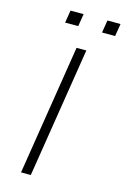

<svg xmlns="http://www.w3.org/2000/svg" viewBox="-132 -945 656 1005"><g transform="rotate(15 195.5 -442.5)"><path d="M89 0 201 -705H254L142 0ZM309 -817 320 -885H391L380 -817ZM109 -817 120 -885H191L180 -817Z"/></g></svg>

Font: Nunito Sans 7pt SemiExpanded ExtraLight
Style: Italic
Weight: 250
Width: 6
Italic angle: -9°
Designer: Vernon Adams
Foundry: Vernon Adams
Version: Version 3.101;gftools[0.9.27]